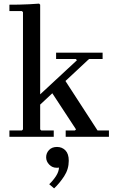

<svg xmlns="http://www.w3.org/2000/svg" viewBox="-20 -756 628 1061"><path d="M338 -314 519 -35H582V0H343V-35H394L400 -41L259 -256ZM141 -178 405 -423 399 -430H290V-465H547V-430H472L202 -178ZM202 -41 208 -35H277V0H32V-35H101L107 -41V-689L101 -695H32V-730Q58 -730 85.5 -730.5Q113 -731 141.5 -732.5Q170 -734 196 -736L202 -730ZM295 56Q323 56 341.5 75Q360 94 360 132Q360 179 334.5 218Q309 257 279 285L252 262Q274 241 289.5 217Q305 193 306 170Q302 171 299 171Q296 171 292 171Q269 171 252 153.5Q235 136 235 113Q235 90 251 73Q267 56 295 56Z"/></svg>

Font: Brygada 1918 Medium
Style: Regular
Weight: 500
Designer: Mateusz Machalski | Borys Kosmynka | Przemek Hoffer
Foundry: NIEPODLEGLA 2018
Version: Version 3.006